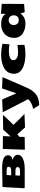

<svg xmlns="http://www.w3.org/2000/svg" viewBox="1672 -2240 892 4277"><g transform="rotate(-90 2118.5 -102.0)"><path d="M510.7 -501Q797.9 -501 797.9 -371.6Q797.9 -328.6 769.3 -302Q740.7 -275.4 692.9 -265.6Q743.7 -257.3 776.1 -226.8Q808.6 -196.3 808.6 -150.4Q808.6 -104.5 767.6 -68.4Q688 2 497.1 2H93.3Q74.7 2 63.5 -4.9L76.2 -240.2H75.2L91.3 -492.7ZM444.3 -299.3Q502.9 -299.3 522.7 -313.2Q542.5 -327.1 542.5 -354Q542.5 -380.9 521.7 -390.9Q501 -400.9 459.5 -400.9H357.9L351.6 -299.3ZM436.5 -102.5Q511.7 -102.5 527.3 -127Q534.2 -137.7 534.2 -160.2Q534.2 -204.1 450.7 -204.6H348.6L344.7 -102.5Z M1417.5 8.8 1264.6 -161.6 1208.5 -117.7 1206.1 1 921.4 5.4 938.5 -485.8H1022L1225.6 -483.4L1218.3 -311.5L1369.1 -477.5L1638.7 -482.9Q1659.7 -482.9 1697.8 -481.9L1533.7 -307.6L1474.6 -248.5Q1565.4 -151.9 1718.3 -3.4Z M2045.9 70.3 2004.9 -3.4Q1963.9 -77.1 1865.7 -272.9Q1767.6 -468.8 1755.9 -488.3L2041 -500.5L2178.2 -182.6Q2187.5 -207.5 2229.7 -337.4Q2272 -467.3 2285.2 -500Q2302.7 -501.5 2317.9 -501.5Q2317.9 -501.5 2538.1 -493.2Q2486.8 -370.1 2392.1 -153.3Q2296.9 64.5 2282.7 91.8Q2246.1 163.1 2198.2 213.9Q2094.7 324.2 1913.6 324.2L1829.1 187.5Q1858.4 187.5 1916 165Q2026.9 121.1 2045.9 70.3Z M3135.7 -350.6Q2917 -350.6 2917 -254.4Q2917 -202.6 2960.7 -174.6Q3004.4 -146.5 3089.1 -146.5Q3173.8 -146.5 3254.4 -160.2L3257.8 -6.3Q3165 18.1 3055.7 18.1Q2946.3 18.1 2872.1 1.2Q2797.9 -15.6 2755.9 -36.1Q2713.9 -56.6 2681.6 -84Q2612.3 -142.6 2612.8 -240.2Q2612.8 -300.8 2636.7 -349.6Q2680.7 -439 2790 -480.7Q2899.4 -522.5 3031.2 -522.5Q3163.1 -522.5 3281.2 -493.2L3269 -336.4Q3194.3 -350.6 3135.7 -350.6Z M3503.9 -449.2Q3589.8 -522.5 3713.4 -522.5Q3798.8 -522.5 3853 -501Q3907.2 -479.5 3948.7 -423.8L3949.7 -527.8L4170.4 -509.3L4168.9 -11.7L3985.4 2L3955.6 -94.2Q3924.8 -44.4 3865.7 -13.2Q3806.6 18.1 3735.4 18.1Q3664.1 18.1 3610.8 3.2Q3557.6 -11.7 3512.5 -41Q3467.3 -70.3 3439.9 -120.1Q3412.6 -169.9 3412.6 -236.1Q3412.6 -302.2 3437.3 -358.2Q3461.9 -414.1 3503.9 -449.2ZM3727.1 -321.5Q3698.7 -288.6 3698.7 -242.9Q3698.7 -197.3 3726.6 -163.8Q3754.4 -130.4 3806.2 -130.4Q3857.9 -130.4 3886.5 -159.9Q3915 -189.5 3915 -241.2Q3915 -293 3886.2 -323.7Q3857.4 -354.5 3806.4 -354.5Q3755.4 -354.5 3727.1 -321.5Z"/></g></svg>

Font: Seymour One
Style: Book
Weight: 400
Designer: vernon adams
Foundry: vernon adams
Version: Version 1.000; ttfautohint (v0.93) -l 8 -r 50 -G 200 -x 0 -w